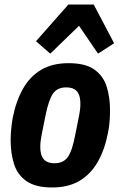

<svg xmlns="http://www.w3.org/2000/svg" viewBox="-20 -816 533 848"><path d="M210 12Q137 12 97 -16Q57 -44 42 -91.5Q27 -139 27 -197Q27 -220 29.5 -246Q32 -272 36 -295Q51 -370 81.5 -424Q112 -478 161.5 -507.5Q211 -537 283 -537Q357 -537 396.5 -509Q436 -481 451 -434Q466 -387 466 -328Q466 -306 464 -279.5Q462 -253 457 -230Q443 -156 412 -101.5Q381 -47 331.5 -17.5Q282 12 210 12ZM221 -95Q260 -95 279.5 -122.5Q299 -150 312 -219L330 -309Q332 -320 333.5 -332Q335 -344 335 -357Q335 -382 328.5 -398Q322 -414 308.5 -422Q295 -430 272 -430Q233 -430 214 -402.5Q195 -375 181 -306L163 -216Q161 -205 159.5 -193Q158 -181 158 -168Q158 -143 164.5 -127Q171 -111 185 -103Q199 -95 221 -95ZM282 -796H394L484 -625L413 -579L329 -702L202 -579L139 -634Z"/></svg>

Font: IBM Plex Sans Condensed
Style: Bold Italic
Weight: 700
Width: 3
Italic angle: -11.31°
Designer: Mike Abbink, Paul van der Laan, Pieter van Rosmalen
Foundry: Bold Monday
Version: Version 3.201